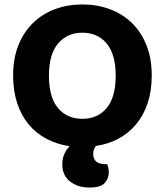

<svg xmlns="http://www.w3.org/2000/svg" viewBox="-20 -644 740 863"><path d="M662 -304Q662 -235 643.5 -180Q625 -125 591.5 -85Q558 -45 512 -20.5Q466 4 411 12Q399 27 399 48Q399 94 455 94H462Q465 102 467 111.5Q469 121 469 132Q469 158 450.5 178.5Q432 199 383 199Q329 199 294.5 171.5Q260 144 260 95Q260 68 269.5 47.5Q279 27 293 13Q237 5 190 -19.5Q143 -44 109.5 -84Q76 -124 57.5 -179.5Q39 -235 39 -304Q39 -382 63 -441.5Q87 -501 129 -541.5Q171 -582 227.5 -603Q284 -624 350 -624Q416 -624 473 -603Q530 -582 572 -541.5Q614 -501 638 -441.5Q662 -382 662 -304ZM500 -304Q500 -400 459.5 -448.5Q419 -497 350 -497Q282 -497 241 -448.5Q200 -400 200 -304Q200 -207 240.5 -158.5Q281 -110 350 -110Q419 -110 459.5 -158.5Q500 -207 500 -304Z"/></svg>

Font: Baloo Bhaina 2
Style: Bold
Weight: 700
Designer: Yesha Goshar, Manish Minz, Shuchita Grover and Ek Type
Foundry: Ek Type
Version: Version 1.640;hotconv 1.0.111;makeotfexe 2.5.65597; ttfautoh